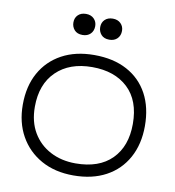

<svg xmlns="http://www.w3.org/2000/svg" viewBox="-90 -822 898 988"><g transform="rotate(10 359.0 -328.0)"><path d="M359 87Q262 87 190.5 47Q119 7 79.5 -63.5Q40 -134 40 -227Q40 -323 79 -393.5Q118 -464 189.5 -503Q261 -542 359 -542Q459 -542 530.5 -503.5Q602 -465 640 -394.5Q678 -324 678 -227Q678 -132 639 -61Q600 10 528.5 48.5Q457 87 359 87ZM359 24Q482 24 548.5 -43Q615 -110 615 -227Q615 -349 546 -414Q477 -479 359 -479Q241 -479 172 -412Q103 -345 103 -227Q103 -149 136 -93Q169 -37 227 -6.5Q285 24 359 24ZM280 -633Q252 -633 237.5 -649.5Q223 -666 223 -689Q223 -713 238.5 -728Q254 -743 280 -743Q306 -743 321.5 -727.5Q337 -712 337 -689Q337 -664 321.5 -648.5Q306 -633 280 -633ZM420 -633Q392 -633 377.5 -649.5Q363 -666 363 -689Q363 -713 378.5 -728Q394 -743 420 -743Q446 -743 461.5 -727.5Q477 -712 477 -689Q477 -664 461.5 -648.5Q446 -633 420 -633Z"/></g></svg>

Font: Hachi Maru Pop
Style: Regular
Weight: 400
Designer: Nontynet
Foundry: Nontynet
Version: Version 1.300